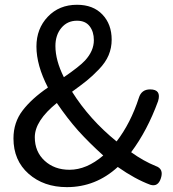

<svg xmlns="http://www.w3.org/2000/svg" viewBox="-20 -767 720 800"><path d="M305.7 -222.7Q260.7 -273.4 216.8 -337.9Q125 -263.7 125 -195.3Q125 -134.8 166 -97.2Q207 -59.6 269.5 -59.6Q340.8 -59.6 410.2 -119.1Q351.6 -171.9 305.7 -222.7ZM334 -514.6Q371.1 -554.7 371.1 -599.6Q371.1 -634.8 353.5 -657.7Q335.9 -680.7 300.8 -680.7Q260.7 -680.7 235.8 -650.9Q210.9 -621.1 210.9 -575.2Q210.9 -515.6 246.1 -445.3Q311.5 -490.2 334 -514.6ZM258.8 12.7Q162.1 12.7 99.1 -43Q36.1 -98.6 36.1 -190.4Q36.1 -256.8 74.2 -306.6Q112.3 -356.4 179.7 -402.3Q131.8 -495.1 131.8 -573.2Q131.8 -647.5 179.2 -697.3Q226.6 -747.1 300.8 -747.1Q368.2 -747.1 406.7 -706.5Q445.3 -666 445.3 -601.6Q445.3 -567.4 432.6 -537.1Q419.9 -506.8 392.1 -478Q364.3 -449.2 341.8 -431.2Q319.3 -413.1 280.3 -384.8Q353.5 -268.6 465.8 -177.7Q524.4 -253.9 558.6 -359.4Q569.3 -394.5 605.5 -394.5Q653.3 -394.5 638.7 -345.7Q593.8 -222.7 526.4 -132.8Q578.1 -95.7 628.9 -75.2Q663.1 -63.5 650.4 -24.4Q638.7 12.7 606.4 2.9Q543 -20.5 470.7 -71.3Q378.9 12.7 258.8 12.7Z"/></svg>

Font: GenSenMaruGothic TW TTF Regular
Style: Regular
Weight: 400
Version: Version 1.301